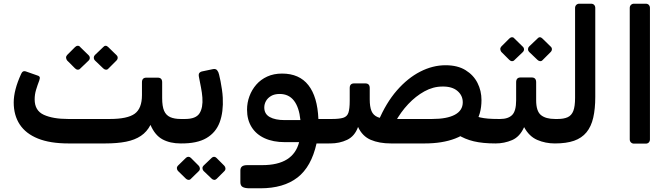

<svg xmlns="http://www.w3.org/2000/svg" viewBox="-20 -770 3622 1036"><path d="M350 4Q250 4 184.5 -22.5Q119 -49 86.5 -98.5Q54 -148 54 -217Q54 -284 94 -371Q98 -381 105 -384.5Q112 -388 124 -383L181 -363Q190 -361 193.5 -355.5Q197 -350 192 -336Q182 -310 174.5 -285Q167 -260 167 -234Q167 -173 216.5 -150.5Q266 -128 348 -128H573Q668 -128 707 -156.5Q746 -185 746 -257V-326Q746 -351 770 -351H831Q855 -351 855 -326V-241Q855 -196 865.5 -172Q876 -148 898.5 -138Q921 -128 955 -128H970Q985 -128 985 -113V-26Q985 4 955 4Q898 4 857 -18Q816 -40 792 -96Q773 -59 740.5 -37Q708 -15 660.5 -5.5Q613 4 547 4ZM413 -400Q408 -394 400 -394Q392 -394 385 -401L342 -444Q337 -451 336.5 -458.5Q336 -466 342 -473L385 -516Q392 -523 400 -523Q408 -523 413 -516L457 -473Q464 -467 464.5 -458.5Q465 -450 458 -443ZM565 -400Q559 -393 551 -394Q543 -395 537 -401L492 -444Q486 -450 486 -458.5Q486 -467 492 -473L537 -516Q543 -523 550 -523Q557 -523 564 -516L608 -473Q615 -467 615 -458.5Q615 -450 608 -443Z M955 4Q948 4 944 -1Q940 -6 940 -13V-100Q940 -128 970 -128H979Q1037 -128 1056.5 -158.5Q1076 -189 1072 -244Q1070 -270 1064.5 -298Q1059 -326 1054 -352Q1050 -369 1055.5 -376Q1061 -383 1072 -385L1129 -397Q1144 -400 1151.5 -391Q1159 -382 1162 -368Q1166 -353 1170 -332Q1174 -311 1177.5 -287.5Q1181 -264 1182 -243Q1186 -166 1165.5 -110.5Q1145 -55 1094 -25Q1043 5 955 4ZM1010 195Q1005 201 997 200.5Q989 200 983 194L940 152Q935 146 934.5 138Q934 130 940 124L983 82Q989 76 996.5 76Q1004 76 1010 82L1052 124Q1058 130 1058.5 138.5Q1059 147 1053 153ZM1149 195Q1143 201 1135.5 200.5Q1128 200 1122 194L1078 152Q1073 146 1072.5 138Q1072 130 1078 124L1122 82Q1128 76 1135 76Q1142 76 1148 82L1190 124Q1196 130 1196.5 138.5Q1197 147 1191 153Z M1327 246Q1302 246 1289.5 239Q1277 232 1277 213V150Q1277 135 1286 128Q1295 121 1315 121H1395Q1479 121 1528.5 90Q1578 59 1594 -3H1517Q1454 -3 1408 -24Q1362 -45 1337.5 -84.5Q1313 -124 1313 -178Q1313 -216 1326 -251Q1339 -286 1363 -313.5Q1387 -341 1422 -357Q1457 -373 1502 -373Q1595 -373 1644 -310.5Q1693 -248 1698 -128H1771Q1786 -128 1786 -113V-26Q1786 4 1756 4H1688Q1660 130 1585 188Q1510 246 1385 246ZM1516 -122H1601Q1594 -191 1566 -227Q1538 -263 1489 -263Q1461 -263 1442.5 -252Q1424 -241 1415 -224.5Q1406 -208 1406 -190Q1406 -155 1435.5 -138.5Q1465 -122 1516 -122Z M2654 4Q2585 4 2536.5 -7.5Q2488 -19 2449 -44L2537 -147Q2555 -140 2572.5 -136Q2590 -132 2613 -130Q2636 -128 2669 -128Q2684 -128 2684 -113V-26Q2684 4 2654 4ZM1762 4Q1753 4 1747 0.5Q1741 -3 1741 -17V-104Q1741 -118 1749 -123Q1757 -128 1771 -128Q1811 -128 1832 -134.5Q1853 -141 1860 -162Q1867 -183 1867 -226V-295Q1867 -320 1891 -320H1951Q1975 -320 1975 -295V-234Q1975 -194 1984.5 -171Q1994 -148 2018 -138Q2042 -128 2086 -128H2311Q2392 -128 2434.5 -151Q2477 -174 2477 -218Q2477 -255 2448 -279.5Q2419 -304 2367 -303Q2317 -303 2270 -277Q2223 -251 2182.5 -208Q2142 -165 2112 -110L2021 -115Q2063 -215 2121.5 -282Q2180 -349 2247.5 -383.5Q2315 -418 2384 -418Q2449 -418 2492 -391.5Q2535 -365 2556.5 -322.5Q2578 -280 2578 -230Q2578 -153 2541.5 -101Q2505 -49 2436 -22.5Q2367 4 2271 4H2090Q2026 4 1980.5 -15.5Q1935 -35 1912 -85Q1894 -35 1853 -15.5Q1812 4 1762 4Z M2654 4Q2639 4 2639 -12V-98Q2639 -128 2669 -128H2679Q2722 -128 2743.5 -149.5Q2765 -171 2765 -229V-326Q2765 -352 2789 -352H2849Q2873 -352 2873 -326V-229Q2873 -170 2899 -149Q2925 -128 2975 -128H2989Q3004 -128 3004 -113V-26Q3004 4 2974 4Q2923 4 2879 -15Q2835 -34 2808 -84Q2785 -32 2743 -14Q2701 4 2654 4ZM2756 -446Q2751 -440 2743 -440Q2735 -440 2728 -447L2685 -490Q2680 -497 2679.5 -504.5Q2679 -512 2685 -519L2728 -562Q2735 -569 2743 -569Q2751 -569 2756 -562L2800 -519Q2807 -513 2807.5 -504.5Q2808 -496 2801 -489ZM2908 -446Q2902 -439 2894 -440Q2886 -441 2880 -447L2835 -490Q2829 -496 2829 -504.5Q2829 -513 2835 -519L2880 -562Q2886 -569 2893 -569Q2900 -569 2907 -562L2951 -519Q2958 -513 2958 -504.5Q2958 -496 2951 -489Z M2974 4Q2959 4 2959 -11V-98Q2959 -128 2989 -128Q3022 -128 3043 -137.5Q3064 -147 3073.5 -171.5Q3083 -196 3083 -242V-727Q3083 -737 3089.5 -743.5Q3096 -750 3106 -750H3169Q3180 -750 3186 -743.5Q3192 -737 3192 -727V-247Q3192 -183 3181 -135Q3170 -87 3144.5 -56Q3119 -25 3077.5 -10.5Q3036 4 2974 4Z M3401 5Q3391 5 3384.5 -1.5Q3378 -8 3378 -18V-727Q3378 -737 3384.5 -743.5Q3391 -750 3401 -750H3464Q3475 -750 3481 -743.5Q3487 -737 3487 -727V-18Q3487 -8 3481 -1.5Q3475 5 3464 5Z"/></svg>

Font: Rubik Medium
Style: Italic
Weight: 500
Italic angle: -12°
Designer: Hubert and Fischer
Foundry: Hubert and Fischer
Version: Version 2.300;gftools[0.9.30]